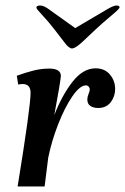

<svg xmlns="http://www.w3.org/2000/svg" viewBox="-20 -677 454 697"><path d="M91 -340Q91 -372 62 -372Q54 -372 46 -370L41 -402Q74 -414 102 -421Q130 -428 159 -428Q201 -428 201 -401Q199 -377 177 -259Q206 -333 244 -381Q282 -429 327 -429Q360 -429 379 -406.5Q398 -384 398 -354Q398 -327 382 -306Q366 -285 336 -285Q319 -285 308 -292.5Q297 -300 297 -316Q297 -325 301.5 -336Q306 -347 306 -352Q306 -358 302 -362.5Q298 -367 292 -367Q270 -367 242.5 -327Q215 -287 191 -225.5Q167 -164 155 -104L142 0H44Q91 -290 91 -340ZM214 -523 177 -571Q158 -596 131 -625Q112 -645 112 -649Q112 -657 126 -657Q138 -657 155 -645L253 -575L372 -645Q393 -657 403 -657Q414 -657 414 -650Q414 -645 385 -621Q347 -589 328 -571L277 -523Q254 -502 242 -501Q230 -501 214 -523Z"/></svg>

Font: Unna Medium
Style: Italic
Weight: 500
Italic angle: -8.05°
Designer: Jorge de Buen Unna
Foundry: Omnibus-Type
Version: Version 2.008